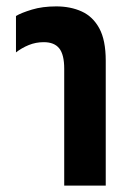

<svg xmlns="http://www.w3.org/2000/svg" viewBox="-20 -581 410 601"><path d="M181 0V-366Q181 -410 165.5 -429.5Q150 -449 117 -449Q92 -449 70 -440Q48 -431 30 -417V-531Q47 -541 80 -551Q113 -561 156 -561Q201 -561 236 -545Q271 -529 291 -492Q311 -455 311 -391V0Z"/></svg>

Font: Noto Sans Thai ExtCond
Style: Bold
Weight: 700
Width: 2
Designer: Monotype Design Team
Foundry: Monotype Imaging Inc.
Version: Version 2.002; ttfautohint (v1.8.4.7-5d5b)